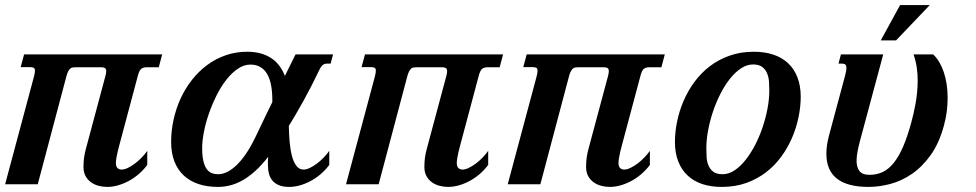

<svg xmlns="http://www.w3.org/2000/svg" viewBox="-40 -736 3898 767"><path d="M381.3 -433.1Q384.3 -444.8 384.3 -451.2Q384.3 -460.9 379.2 -464.1Q374 -467.3 364.7 -467.3H261.2Q254.4 -467.3 249.3 -466.3Q244.1 -465.3 240 -461.4Q235.8 -457.5 231.9 -450Q228 -442.4 224.6 -428.7L110.8 0H-19.5L95.2 -428.2Q99.6 -444.8 99.6 -453.1Q99.6 -462.9 94.5 -465.3Q89.4 -467.8 80.1 -467.8H42.5L56.2 -518.6H607.9L594.2 -467.3H545.9Q532.7 -467.3 524.7 -461.4Q516.6 -455.6 510.7 -433.6L437 -157.2Q428.7 -126.5 425.8 -109.6Q422.9 -92.8 422.9 -85.9Q422.9 -71.3 429.2 -64.9Q435.5 -58.6 445.8 -58.6Q457 -58.6 470.7 -65.2Q484.4 -71.8 498.5 -82.3Q512.7 -92.8 525.6 -106.2Q538.6 -119.6 548.3 -133.3V-77.1Q532.2 -55.7 512.7 -39.3Q493.2 -22.9 472.2 -12Q451.2 -1 429.7 4.9Q408.2 10.7 388.2 10.7Q370.6 10.7 353.5 6.1Q336.4 1.5 323 -8.3Q309.6 -18.1 301.5 -33.2Q293.5 -48.3 293.5 -68.8Q293.5 -89.8 295.9 -106.9Q298.3 -124 303.7 -143.6Z M1172.9 -58.6Q1184.1 -58.6 1197.8 -65.2Q1211.4 -71.8 1225.6 -82.3Q1239.7 -92.8 1252.7 -106.2Q1265.6 -119.6 1275.4 -133.3V-77.1Q1259.3 -55.7 1239.7 -39.3Q1220.2 -22.9 1199.2 -12Q1178.2 -1 1156.7 4.9Q1135.3 10.7 1115.2 10.7Q1090.8 10.7 1074.5 3.9Q1058.1 -2.9 1048.3 -14.6Q1038.6 -26.4 1034.4 -42Q1030.3 -57.6 1030.3 -75.7Q1030.3 -83.5 1030.3 -92Q1030.3 -100.6 1031.2 -109.4Q1005.4 -76.2 980 -53.2Q954.6 -30.3 929.7 -16.1Q904.8 -2 879.9 4.4Q855 10.7 830.6 10.7Q787.1 10.7 752.4 -1Q717.8 -12.7 693.6 -35.4Q669.4 -58.1 656.5 -91.8Q643.6 -125.5 643.6 -168.9Q643.6 -214.4 653.6 -259Q663.6 -303.7 682.1 -343.8Q700.7 -383.8 727.5 -417.7Q754.4 -451.7 788.1 -476.6Q821.8 -501.5 862.1 -515.4Q902.3 -529.3 947.3 -529.3Q979 -529.3 1003.7 -522Q1028.3 -514.6 1046.6 -501.7Q1064.9 -488.8 1077.6 -470.9Q1090.3 -453.1 1098.1 -432.6Q1110.4 -457 1121.1 -479.2Q1131.8 -501.5 1140.6 -518.6H1290.5L1280.8 -481.9H1267.1Q1256.8 -481.9 1249.8 -476.8Q1242.7 -471.7 1235.4 -456.1Q1203.6 -389.6 1172.6 -333.7Q1141.6 -277.8 1113.8 -232.9Q1114.3 -201.2 1116.9 -170.2Q1119.6 -139.2 1126 -114.3Q1132.3 -89.4 1143.6 -74Q1154.8 -58.6 1172.9 -58.6ZM1047.9 -336.9Q1047.9 -370.1 1042.7 -396.5Q1037.6 -422.9 1026.9 -440.9Q1016.1 -459 999.5 -468.5Q982.9 -478 960.4 -478Q934.6 -478 910.2 -461.4Q885.7 -444.8 864.3 -417.5Q842.8 -390.1 825.2 -355Q807.6 -319.8 794.7 -282.7Q781.7 -245.6 774.7 -209.5Q767.6 -173.3 767.6 -144.5Q767.6 -112.8 772.5 -92.5Q777.3 -72.3 785.9 -60.5Q794.4 -48.8 806.2 -44.4Q817.9 -40 832 -40Q847.7 -40 865.5 -48.1Q883.3 -56.2 902.1 -73.5Q920.9 -90.8 940.2 -118.2Q959.5 -145.5 978.5 -184.6Q984.4 -196.3 991.9 -212.2Q999.5 -228 1008.3 -246.6Q1017.1 -265.1 1027.1 -285.9Q1037.1 -306.6 1047.9 -328.1Z M1743.2 -433.1Q1746.1 -444.8 1746.1 -451.2Q1746.1 -460.9 1741 -464.1Q1735.8 -467.3 1726.6 -467.3H1623Q1616.2 -467.3 1611.1 -466.3Q1606 -465.3 1601.8 -461.4Q1597.7 -457.5 1593.8 -450Q1589.8 -442.4 1586.4 -428.7L1472.7 0H1342.3L1457 -428.2Q1461.4 -444.8 1461.4 -453.1Q1461.4 -462.9 1456.3 -465.3Q1451.2 -467.8 1441.9 -467.8H1404.3L1418 -518.6H1969.7L1956.1 -467.3H1907.7Q1894.5 -467.3 1886.5 -461.4Q1878.4 -455.6 1872.6 -433.6L1798.8 -157.2Q1790.5 -126.5 1787.6 -109.6Q1784.7 -92.8 1784.7 -85.9Q1784.7 -71.3 1791 -64.9Q1797.4 -58.6 1807.6 -58.6Q1818.8 -58.6 1832.5 -65.2Q1846.2 -71.8 1860.4 -82.3Q1874.5 -92.8 1887.5 -106.2Q1900.4 -119.6 1910.2 -133.3V-77.1Q1894 -55.7 1874.5 -39.3Q1855 -22.9 1834 -12Q1813 -1 1791.5 4.9Q1770 10.7 1750 10.7Q1732.4 10.7 1715.3 6.1Q1698.2 1.5 1684.8 -8.3Q1671.4 -18.1 1663.3 -33.2Q1655.3 -48.3 1655.3 -68.8Q1655.3 -89.8 1657.7 -106.9Q1660.2 -124 1665.5 -143.6Z M2389.2 -433.1Q2392.1 -444.8 2392.1 -451.2Q2392.1 -460.9 2387 -464.1Q2381.8 -467.3 2372.6 -467.3H2269Q2262.2 -467.3 2257.1 -466.3Q2252 -465.3 2247.8 -461.4Q2243.7 -457.5 2239.7 -450Q2235.8 -442.4 2232.4 -428.7L2118.7 0H1988.3L2103 -428.2Q2107.4 -444.8 2107.4 -453.1Q2107.4 -462.9 2102.3 -465.3Q2097.2 -467.8 2087.9 -467.8H2050.3L2064 -518.6H2615.7L2602.1 -467.3H2553.7Q2540.5 -467.3 2532.5 -461.4Q2524.4 -455.6 2518.6 -433.6L2444.8 -157.2Q2436.5 -126.5 2433.6 -109.6Q2430.7 -92.8 2430.7 -85.9Q2430.7 -71.3 2437 -64.9Q2443.4 -58.6 2453.6 -58.6Q2464.8 -58.6 2478.5 -65.2Q2492.2 -71.8 2506.3 -82.3Q2520.5 -92.8 2533.4 -106.2Q2546.4 -119.6 2556.2 -133.3V-77.1Q2540 -55.7 2520.5 -39.3Q2501 -22.9 2480 -12Q2459 -1 2437.5 4.9Q2416 10.7 2396 10.7Q2378.4 10.7 2361.3 6.1Q2344.2 1.5 2330.8 -8.3Q2317.4 -18.1 2309.3 -33.2Q2301.3 -48.3 2301.3 -68.8Q2301.3 -89.8 2303.7 -106.9Q2306.2 -124 2311.5 -143.6Z M3033.2 -374Q3033.2 -390.6 3032 -409.2Q3030.8 -427.7 3024.4 -443.1Q3018.1 -458.5 3004.9 -468.5Q2991.7 -478.5 2968.3 -478.5Q2943.8 -478.5 2920.4 -463.1Q2897 -447.8 2876.2 -421.6Q2855.5 -395.5 2838.1 -361.6Q2820.8 -327.6 2808.3 -290.5Q2795.9 -253.4 2788.8 -215.6Q2781.7 -177.7 2781.7 -144.5Q2781.7 -127.4 2782.7 -109.1Q2783.7 -90.8 2790 -75.4Q2796.4 -60.1 2809.3 -50Q2822.3 -40 2846.7 -40Q2871.1 -40 2894.3 -55.4Q2917.5 -70.8 2938.2 -96.9Q2959 -123 2976.6 -157Q2994.1 -190.9 3006.6 -228Q3019 -265.1 3026.1 -302.7Q3033.2 -340.3 3033.2 -374ZM2843.3 10.7Q2800.3 10.7 2765.6 -0.7Q2731 -12.2 2706.8 -34.9Q2682.6 -57.6 2669.4 -91.3Q2656.2 -125 2656.2 -168.9Q2656.2 -208 2664.8 -250Q2673.3 -292 2690.4 -332Q2707.5 -372.1 2733.6 -408Q2759.8 -443.8 2794.7 -470.7Q2829.6 -497.6 2873.8 -513.4Q2918 -529.3 2971.7 -529.3Q3014.6 -529.3 3049.3 -517.8Q3084 -506.3 3108.2 -483.6Q3132.3 -460.9 3145.5 -427.2Q3158.7 -393.6 3158.7 -349.6Q3158.7 -310.5 3150.1 -268.6Q3141.6 -226.6 3124.5 -186.5Q3107.4 -146.5 3081.3 -110.6Q3055.2 -74.7 3020.3 -47.9Q2985.4 -21 2941.2 -5.1Q2897 10.7 2843.3 10.7Z M3335.9 -433.6Q3338.4 -443.8 3339.8 -451.4Q3341.3 -459 3341.3 -464.4Q3341.3 -474.6 3336.7 -478.3Q3332 -481.9 3323.2 -481.9H3309.6L3319.3 -518.6H3488.3L3395.5 -173.3Q3389.6 -151.4 3385.7 -130.9Q3381.8 -110.4 3381.8 -93.3Q3381.8 -68.4 3393.1 -53Q3404.3 -37.6 3434.1 -37.6Q3462.9 -37.6 3487.1 -49.3Q3511.2 -61 3531.2 -86.4Q3551.3 -111.8 3568.4 -151.6Q3585.4 -191.4 3600.6 -247.6Q3604.5 -261.7 3608.9 -280.5Q3613.3 -299.3 3617.2 -320.8Q3621.1 -342.3 3623.5 -366.2Q3626 -390.1 3626 -414.6Q3626 -441.4 3622.1 -467.5Q3618.2 -493.7 3609.4 -518.6H3688Q3714.8 -493.2 3730.2 -447.8Q3745.6 -402.3 3745.6 -344.7Q3745.6 -318.4 3742.2 -291Q3738.8 -263.7 3731 -235.4Q3711.9 -164.1 3678 -116.7Q3644 -69.3 3602.5 -41Q3561 -12.7 3516.1 -1Q3471.2 10.7 3429.7 10.7Q3261.2 10.7 3261.2 -121.6Q3261.2 -155.8 3272 -195.8ZM3555.7 -715.8H3674.3L3539.6 -574.7H3478.5Z"/></svg>

Font: Arian AMU Serif
Style: Bold Italic
Weight: 700
Italic angle: -15°
Designer: Ruben Hakobyan (Tarumian)
Foundry: Ruben Hakobyan (Tarumian)
Version: Version 1.002